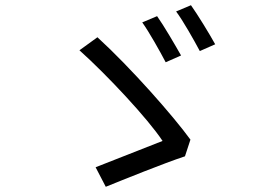

<svg xmlns="http://www.w3.org/2000/svg" viewBox="-20 -763 1040 737"><path d="M583 -701 526 -677C552 -641 594 -566 616 -524L675 -550C653 -589 608 -666 583 -701ZM713 -743 656 -719C683 -683 724 -610 747 -567L806 -593C784 -633 738 -708 713 -743ZM690 -163 711 -227C645 -318 482 -503 354 -620L285 -570C391 -475 548 -307 604 -222C549 -200 409 -145 347 -121L386 -46C453 -73 608 -136 690 -163Z"/></svg>

Font: Noto Sans HK
Style: Regular
Weight: 400
Designer: Ryoko NISHIZUKA 西塚涼子 (kana, bopomofo & ideographs); Paul D. Hunt (Latin, Greek & Cyrillic); Sandoll Communications 산돌커뮤니
Foundry: Adobe
Version: Version 2.004;hotconv 1.0.118;makeotfexe 2.5.65603